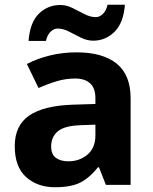

<svg xmlns="http://www.w3.org/2000/svg" viewBox="-20 -777 644 807"><path d="M302 -557Q412 -557 470.5 -509.5Q529 -462 529 -364V0H425L396 -74H392Q357 -30 318 -10Q279 10 211 10Q138 10 90 -32.5Q42 -75 42 -163Q42 -250 103 -291.5Q164 -333 286 -337L381 -340V-364Q381 -407 358.5 -427Q336 -447 296 -447Q256 -447 218 -435.5Q180 -424 142 -407L93 -508Q137 -531 190.5 -544Q244 -557 302 -557ZM323 -251Q251 -249 223 -225Q195 -201 195 -162Q195 -128 215 -113.5Q235 -99 267 -99Q315 -99 348 -127.5Q381 -156 381 -208V-253ZM100 -605Q106 -683 143.5 -719.5Q181 -756 233 -756Q260 -756 285.5 -743Q311 -730 335.5 -717.5Q360 -705 383 -705Q398 -705 412 -718Q426 -731 432 -757H505Q499 -680 461 -643Q423 -606 372 -606Q346 -606 320.5 -618.5Q295 -631 270.5 -644Q246 -657 222 -657Q207 -657 193 -644Q179 -631 173 -605Z"/></svg>

Font: Noto Sans Myanmar
Style: Bold
Weight: 700
Designer: Monotype Design Team
Foundry: Monotype Imaging Inc.
Version: Version 2.107; ttfautohint (v1.8.4.7-5d5b)